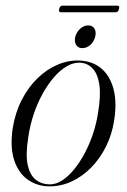

<svg xmlns="http://www.w3.org/2000/svg" viewBox="-20 -652 450 680"><path d="M264 -437.5Q309 -435 339.5 -409Q370 -383 382.2 -336Q394.5 -289 384 -224Q376.5 -175.5 355.5 -133.2Q334.5 -91 303.5 -59.2Q272.5 -27.5 234.8 -9.8Q197 8 155.5 8Q113 8 79.5 -15Q46 -38 30.5 -84Q15 -130 25 -198Q34 -253.5 57 -298.2Q80 -343 113 -375Q146 -407 184.8 -423.2Q223.5 -439.5 264 -437.5ZM156.5 1Q178.5 1 200.5 -13.2Q222.5 -27.5 243 -52.8Q263.5 -78 280.8 -110.8Q298 -143.5 310 -180Q322 -216.5 327.5 -254Q337.5 -314.5 331.8 -352.5Q326 -390.5 308.2 -409.2Q290.5 -428 265 -430Q242 -431.5 218.2 -418.2Q194.5 -405 172.5 -380Q150.5 -355 131.8 -321.5Q113 -288 99.8 -248.8Q86.5 -209.5 80.5 -168Q70 -104.5 78.2 -67.5Q86.5 -30.5 107.5 -14.8Q128.5 1 156.5 1ZM271.5 -481.5Q256.5 -481.5 249.5 -493.2Q242.5 -505 246.5 -521.5Q251 -538.5 264 -550.2Q277 -562 292 -562Q308 -562 314.8 -550.2Q321.5 -538.5 317 -521.5Q313 -505 300.2 -493.2Q287.5 -481.5 271.5 -481.5ZM189.5 -620.5Q191.5 -627 194.2 -629.5Q197 -632 201.5 -632H395Q400 -632 401.5 -629.8Q403 -627.5 401.5 -620.5Q400 -614 397 -611.2Q394 -608.5 389 -608.5H196Q191.5 -608.5 189.8 -611.2Q188 -614 189.5 -620.5Z"/></svg>

Font: Fraunces 120pt Light
Style: Italic
Weight: 300
Italic angle: -16°
Version: Version 1.000;[b76b70a41]